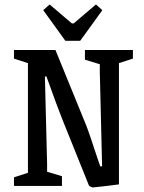

<svg xmlns="http://www.w3.org/2000/svg" viewBox="-20 -825 637 852"><path d="M270 -644 171.9 -779.8 200.2 -805.2 298.8 -721.2H307.1L405.8 -805.2L434.1 -779.8L335.9 -644ZM391.1 6.8Q389.2 6.8 385.3 4.9Q381.3 2.9 377.9 1L375 -1L256.8 -294.9Q247.6 -317.9 229.7 -365.7Q211.9 -413.6 199.2 -449.7L186 -485.8H179.2L189 -99.1V-63L254.9 -43V0H42V-38.1L104 -58.1V-544.9L42 -564.9V-603H226.1L362.8 -268.1Q369.1 -252.4 384.5 -207Q399.9 -161.6 412.1 -124L424.8 -86.9H433.1L422.9 -504.9V-540L356.9 -560.1V-603H569.8V-564.9L507.8 -544.9V-6.8Q491.2 -4.4 462.4 -1Q433.6 2.4 413.1 4.6Q392.6 6.8 391.1 6.8Z"/></svg>

Font: Grenze
Style: Regular
Weight: 400
Designer: Renata Polastri
Foundry: Omnibus-Type
Version: Version 1.002;PS 001.002;hotconv 1.0.88;makeotf.lib2.5.64775